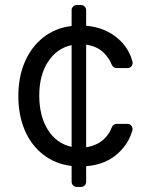

<svg xmlns="http://www.w3.org/2000/svg" viewBox="-20 -652 598 763"><path d="M264.6 70.3V7.5Q198.9 -0.4 151.3 -38Q103.7 -74.9 78.1 -135.3Q52.9 -195.3 52.9 -269.9Q52.9 -346.6 78.8 -406.2Q104.8 -466.3 152.7 -503.9Q200.6 -541.2 264.6 -548.7V-611.5Q264.6 -620 270.6 -626.1Q276.6 -632.1 285.2 -632.1H301.8Q310.4 -632.1 316.4 -626.1Q322.4 -620 322.4 -611.5V-549.7Q398.8 -543 450.3 -497.5Q491.8 -461.3 506.4 -407.3Q507.1 -403.8 507.1 -402Q507.1 -393.5 501.1 -387.4Q495 -381.4 486.5 -381.4H443.5Q437.1 -381.4 431.8 -385.1Q426.5 -388.8 424 -394.9Q414.8 -419.4 393.5 -441.1Q367.2 -468 322.4 -474.4V-66.8Q362.6 -72.8 390.3 -96.6Q413.4 -116.8 424.4 -146.3Q426.5 -152.3 431.8 -156.1Q437.1 -159.8 443.5 -159.8H486.2Q494.7 -159.8 500.7 -153.8Q506.7 -147.7 506.7 -139.2Q506.7 -135.7 506 -133.5Q491.8 -83.1 452.1 -45.5Q402.3 2.1 322.4 8.5V70.3Q322.4 78.8 316.4 84.9Q310.4 90.9 301.8 90.9H285.2Q276.6 90.9 270.6 84.9Q264.6 78.8 264.6 70.3ZM170.8 -135.3Q205.3 -81.3 264.6 -68.5V-472.7Q205.6 -459.9 171.2 -407Q136 -353.7 136 -272.7Q136 -190 170.8 -135.3Z"/></svg>

Font: DeltaSans
Style: Regular
Weight: 400
Designer: Rasmus Andersson
Foundry: rsms
Version: Version 3.012